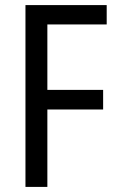

<svg xmlns="http://www.w3.org/2000/svg" viewBox="-20 -734 462 754"><path d="M166 0V-304H385V-381H166V-638H399V-714H80V0Z"/></svg>

Font: Noto Sans Khmer UI Condensed
Style: Regular
Weight: 400
Width: 3
Designer: Danh Hong and the Monotype Design Team
Foundry: Monotype Imaging Inc.
Version: Version 2.002